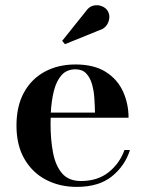

<svg xmlns="http://www.w3.org/2000/svg" viewBox="-20 -722 570 752"><path d="M280.5 10Q213.5 10 160 -18Q106.5 -46 75.5 -99.8Q44.5 -153.5 44.5 -230Q44.5 -306.5 74 -360Q103.5 -413.5 155.8 -441.5Q208 -469.5 275.5 -469.5Q348.5 -469.5 394.5 -440.2Q440.5 -411 462 -363.2Q483.5 -315.5 483.5 -261H178.5Q178 -249 178 -236Q178 -174.5 187.8 -123.8Q197.5 -73 223.2 -43Q249 -13 297 -13Q362 -13 405.2 -47.2Q448.5 -81.5 467.5 -134.5H489Q469.5 -72.5 418.2 -31.2Q367 10 280.5 10ZM275.5 -450.5Q241.5 -450.5 221.2 -427.8Q201 -405 191.2 -366.5Q181.5 -328 179 -281H352Q351.5 -308.5 349.5 -338.2Q347.5 -368 340 -393.5Q332.5 -419 317.2 -434.8Q302 -450.5 275.5 -450.5ZM234.5 -549 223.5 -562 316 -677.5Q328.5 -696 345.8 -700Q363 -704 378.2 -698Q393.5 -692 401 -680.5Q413.5 -661 404.5 -636.2Q395.5 -611.5 369 -603.5Z"/></svg>

Font: Bodoni Moda SemiBold
Style: Regular
Weight: 600
Designer: Owen Earl
Foundry: indestructible type
Version: Version 2.005; ttfautohint (v1.8.4.7-5d5b)